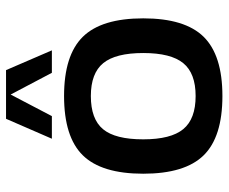

<svg xmlns="http://www.w3.org/2000/svg" viewBox="-80 -660 750 630"><g transform="rotate(-90 295.0 -345.0)"><path d="M294.9 -509.8Q428.7 -509.8 489.3 -448.2Q549.8 -386.7 549.8 -250Q549.8 -113.3 489.3 -51.8Q428.7 9.8 294.9 9.8Q160.6 9.8 100.3 -51.8Q40 -113.3 40 -250Q40 -386.7 100.3 -448.2Q160.6 -509.8 294.9 -509.8ZM152.8 -250Q152.8 -159.2 186.3 -118.7Q219.7 -78.1 294.9 -78.1Q369.6 -78.1 402.8 -118.7Q436 -159.2 436 -250Q436 -340.8 402.8 -381.3Q369.6 -421.9 294.9 -421.9Q219.2 -421.9 186 -381.8Q152.8 -341.8 152.8 -250ZM379.9 -700.2 444.8 -549.8H371.1L299.8 -685.1L229 -549.8H154.8L220.2 -700.2Z"/></g></svg>

Font: Fivo Sans Modern Med
Style: Regular
Weight: 450
Designer: Alexander Slobzheninov
Foundry: Alexander Slobzheninov
Version: 1.0